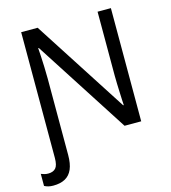

<svg xmlns="http://www.w3.org/2000/svg" viewBox="-146 -822 1041 1170"><g transform="rotate(-15 374.5 -237.0)"><path d="M45 240Q27 240 13.5 236.5Q0 233 -11 227V151Q-1 155 10 158Q21 161 34 161Q65 161 81 143.5Q97 126 97 79V-714H201L582 -123H586Q585 -135 584 -156.5Q583 -178 582 -204.5Q581 -231 580 -259Q579 -287 579 -311V-714H663V0H558L176 -593H172Q174 -570 175.5 -538.5Q177 -507 178.5 -471.5Q180 -436 180 -399V83Q180 138 165 172.5Q150 207 120 223.5Q90 240 45 240Z"/></g></svg>

Font: Noto Sans Ambassadori
Style: Regular
Weight: 400
Designer: Monotype Design Team
Foundry: Monotype Imaging Inc.
Version: Version 2.013